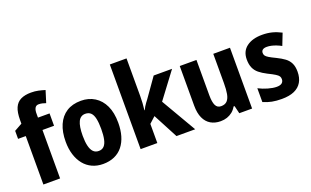

<svg xmlns="http://www.w3.org/2000/svg" viewBox="-84 -1188 2626 1620"><g transform="rotate(-20 1229.0 -377.5)"><path d="M338 -435H234V0H84V-435H15V-507L85 -546V-578Q85 -648 103 -688.5Q121 -729 158 -747Q195 -765 250 -765Q286 -765 315.5 -758.5Q345 -752 374 -743L341 -637Q327 -642 311 -646Q295 -650 277 -650Q254 -650 243.5 -631Q233 -612 234 -577V-546H338Z M856 -274Q856 -210 841 -158Q826 -106 796 -68Q766 -30 721 -10Q676 10 619 10Q565 10 521.5 -10Q478 -30 447.5 -67.5Q417 -105 400.5 -157.5Q384 -210 384 -275Q384 -362 411.5 -425Q439 -488 492 -522Q545 -556 622 -556Q691 -556 744 -523Q797 -490 826.5 -427.5Q856 -365 856 -274ZM536 -273Q536 -218 545 -181Q554 -144 572.5 -125Q591 -106 621 -106Q651 -106 669 -125Q687 -144 695 -181.5Q703 -219 703 -274Q703 -330 695 -367Q687 -404 668.5 -422Q650 -440 619 -440Q576 -440 556 -398.5Q536 -357 536 -273Z M1107 -423Q1107 -391 1105 -359.5Q1103 -328 1099 -297H1102Q1108 -311 1116.5 -324.5Q1125 -338 1134.5 -351.5Q1144 -365 1153 -376L1273 -546H1438L1264 -314L1447 0H1279L1162 -222L1107 -172V0H957V-760H1107Z M1958 -546V0H1843L1826 -70H1817Q1802 -43 1780 -25.5Q1758 -8 1731.5 1Q1705 10 1674 10Q1623 10 1585.5 -12Q1548 -34 1527.5 -78.5Q1507 -123 1507 -190V-546H1657V-228Q1657 -168 1671.5 -138Q1686 -108 1720 -108Q1756 -108 1775 -128.5Q1794 -149 1801 -187.5Q1808 -226 1808 -282V-546Z M2425 -162Q2425 -107 2402.5 -68.5Q2380 -30 2335.5 -10Q2291 10 2222 10Q2173 10 2135 2.5Q2097 -5 2058 -22V-146Q2096 -126 2140 -113.5Q2184 -101 2217 -101Q2249 -101 2264 -113.5Q2279 -126 2279 -148Q2279 -163 2272 -174Q2265 -185 2243.5 -198.5Q2222 -212 2179 -233Q2138 -254 2111 -276Q2084 -298 2070.5 -329Q2057 -360 2057 -404Q2057 -478 2109.5 -517Q2162 -556 2249 -556Q2296 -556 2336 -546Q2376 -536 2419 -514L2378 -409Q2356 -421 2334 -429.5Q2312 -438 2291.5 -442.5Q2271 -447 2252 -447Q2227 -447 2214.5 -437.5Q2202 -428 2202 -410Q2202 -396 2209 -385.5Q2216 -375 2236.5 -362.5Q2257 -350 2297 -331Q2338 -311 2366.5 -290Q2395 -269 2410 -238.5Q2425 -208 2425 -162Z"/></g></svg>

Font: Noto Sans Display SemiCondensed
Style: Regular
Weight: 400
Width: 4
Version: Version 2.003